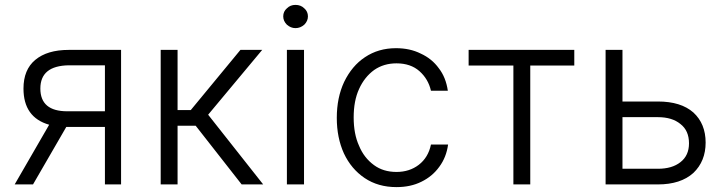

<svg xmlns="http://www.w3.org/2000/svg" viewBox="-20 -752 2958 785"><path d="M251 -233 115 2H40L181 -242Q76 -272 76 -390Q76 -467 124 -507Q173 -548 261 -548H475V2H409V-233H255ZM145 -390Q145 -297 255 -297H409V-485H261Q145 -483 145 -390Z M706 -548V-302H760L963 -548H1052L831 -283L1056 2H968L780 -238H706V2H637V-548Z M1223 -548V2H1153V-548ZM1153 -651Q1138 -666 1138 -685Q1138 -705 1153 -718Q1167 -732 1188 -732Q1210 -732 1224 -718Q1239 -705 1239 -685Q1239 -666 1224 -651Q1208 -637 1188 -637Q1169 -637 1153 -651Z M1471 -24Q1416 -61 1386 -125Q1357 -189 1357 -270Q1357 -353 1387 -417Q1419 -483 1472 -518Q1527 -555 1599 -555Q1656 -555 1700 -533Q1746 -512 1774 -473Q1803 -436 1811 -381H1742Q1731 -429 1695 -461Q1659 -493 1601 -493Q1549 -493 1510 -466Q1470 -437 1448 -388Q1426 -340 1426 -272Q1426 -204 1448 -156Q1468 -107 1509 -77Q1547 -49 1601 -49Q1654 -49 1692 -78Q1731 -108 1742 -161H1812Q1805 -109 1776 -70Q1748 -31 1703 -9Q1659 13 1601 13Q1526 13 1471 -24Z M2328 -548V-484H2148V2H2079V-484H1896V-548Z M2815 -292Q2865 -246 2865 -169Q2865 -93 2815 -45Q2763 2 2670 2H2456V-548H2525V-337H2670Q2764 -337 2815 -292ZM2762 -89Q2797 -116 2797 -166Q2797 -218 2762 -245Q2728 -273 2670 -273H2525V-62H2670Q2728 -62 2762 -89Z"/></svg>

Font: Sinter Normal
Style: Regular
Weight: 350
Foundry: Adobe & rsms
Version: Version 1.000